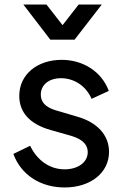

<svg xmlns="http://www.w3.org/2000/svg" viewBox="-20 -815 551 847"><path d="M265 12C380 12 461 -53 461 -145C461 -219 409 -275 322 -300L234 -326C202 -335 160 -351 160 -398C160 -440 195 -470 249 -470C308 -470 360 -435 384 -379L460 -414C428 -500 346 -551 252 -551C146 -551 65 -488 65 -392C65 -322 108 -268 205 -241L286 -218C319 -209 367 -191 367 -144C367 -98 323 -68 265 -68C200 -68 144 -107 113 -172L39 -136C72 -45 157 12 265 12ZM83 -795 202 -640H309L429 -795H327L256 -704L185 -795Z"/></svg>

Font: Mluvka Medium
Style: Regular
Weight: 500
Designer: Modified by Jiří Krblich, Original typeface by Gumpita Rahayu
Foundry: Gumpita Rahayu & Jiří Krblich
Version: Version 2.000;Glyphs 3.1.1 (3134)